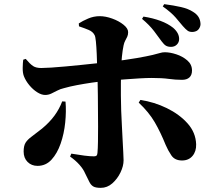

<svg xmlns="http://www.w3.org/2000/svg" viewBox="-20 -844 1040 926"><path d="M805 -618Q790 -618 780.5 -623.5Q771 -629 760 -644Q746 -664 723 -694Q700 -724 665 -753L672 -764Q717 -757 753.5 -743.5Q790 -730 815 -710Q844 -685 844 -656Q844 -640 833 -629Q822 -618 805 -618ZM466 62Q441 62 429.5 55Q418 48 410.5 32.5Q403 17 390 -9Q382 -28 363.5 -49Q345 -70 318 -89L324 -103Q359 -97 386.5 -93.5Q414 -90 433 -90Q441 -90 445 -93Q449 -96 450 -106Q452 -127 452.5 -160.5Q453 -194 453 -233.5Q453 -273 452.5 -312Q452 -351 452 -383Q452 -405 451 -438.5Q450 -472 449 -510.5Q448 -549 446.5 -584Q445 -619 442.5 -644Q440 -669 436 -675Q428 -691 408 -699.5Q388 -708 361 -717L360 -731Q378 -743 405 -754.5Q432 -766 461 -766Q489 -766 521 -754.5Q553 -743 575.5 -725Q598 -707 598 -689Q598 -676 593.5 -666.5Q589 -657 584 -648Q579 -639 576 -625Q571 -601 568 -571Q565 -541 564 -508Q563 -475 563 -442.5Q563 -410 563 -383Q563 -348 564.5 -310Q566 -272 568 -235.5Q570 -199 571.5 -166.5Q573 -134 574.5 -109.5Q576 -85 576 -71Q576 -43 561 -12Q546 19 521.5 40.5Q497 62 466 62ZM161 -44Q132 -44 113 -63Q94 -82 94 -113Q94 -141 103.5 -156Q113 -171 133 -185.5Q153 -200 183 -224Q219 -254 242.5 -286Q266 -318 280 -355L296 -354Q300 -307 294.5 -253Q289 -199 272.5 -151.5Q256 -104 228.5 -74Q201 -44 161 -44ZM198 -386Q180 -386 159.5 -399Q139 -412 121.5 -433Q104 -454 95 -477Q89 -493 89.5 -517.5Q90 -542 92 -556L104 -560Q125 -535 139.5 -525.5Q154 -516 179 -516Q196 -516 227 -518Q258 -520 296 -523.5Q334 -527 373 -531Q412 -535 444.5 -538.5Q477 -542 497 -544Q589 -555 640 -564Q691 -573 716 -579Q741 -585 752 -588.5Q763 -592 775 -592Q800 -592 830.5 -582Q861 -572 883.5 -552.5Q906 -533 906 -504Q906 -482 893.5 -470.5Q881 -459 858 -459Q826 -459 794 -463.5Q762 -468 712 -468Q687 -468 653 -466Q619 -464 579.5 -461Q540 -458 497 -454Q461 -451 423.5 -445.5Q386 -440 351.5 -433.5Q317 -427 289 -419Q271 -415 256 -407Q241 -399 227 -392.5Q213 -386 198 -386ZM858 -70Q823 -70 806.5 -94.5Q790 -119 779 -145Q754 -207 726 -255Q698 -303 649 -349L657 -362Q724 -352 784.5 -322.5Q845 -293 884.5 -249Q924 -205 926 -148Q927 -114 908.5 -92Q890 -70 858 -70ZM911 -690Q895 -689 885.5 -695.5Q876 -702 862 -718Q849 -734 827.5 -759Q806 -784 765 -813L772 -824Q818 -818 853 -810Q888 -802 911 -787Q929 -776 937.5 -762Q946 -748 947 -730Q948 -718 939.5 -705Q931 -692 911 -690Z"/></svg>

Font: Noto Serif JP Black
Style: Regular
Weight: 900
Designer: Ryoko NISHIZUKA 西塚涼子 (kana & ideographs); Frank Grießhammer (Latin, Greek & Cyrillic); Wenlong ZHANG 张文龙 (bopomofo); San
Foundry: Adobe
Version: Version 2.003-H1;hotconv 1.1.1;makeotfexe 2.6.0